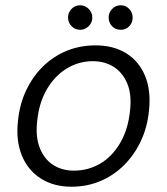

<svg xmlns="http://www.w3.org/2000/svg" viewBox="-20 -696 633 728"><path d="M251 12Q184 12 135 -19Q86 -50 63 -106Q40 -162 48 -236Q54 -300 79 -353Q104 -406 143.5 -444.5Q183 -483 233.5 -503.5Q284 -524 342 -524Q410 -524 458.5 -494Q507 -464 530 -408.5Q553 -353 545 -278Q539 -214 514 -161Q489 -108 449.5 -69Q410 -30 359.5 -9Q309 12 251 12ZM260 -49Q315 -49 360.5 -76Q406 -103 436 -154.5Q466 -206 473 -276Q480 -338 462.5 -379.5Q445 -421 411 -442.5Q377 -464 332 -464Q279 -464 233.5 -436.5Q188 -409 158 -358Q128 -307 121 -237Q114 -176 131.5 -133.5Q149 -91 182.5 -70Q216 -49 260 -49ZM284 -583Q265 -583 251.5 -596.5Q238 -610 238 -630Q238 -648 251 -662Q264 -676 284 -676Q303 -676 316.5 -662Q330 -648 330 -629Q330 -610 316 -596.5Q302 -583 284 -583ZM438 -583Q418 -583 405 -596.5Q392 -610 392 -630Q392 -648 405 -662Q418 -676 438 -676Q457 -676 470 -662Q483 -648 483 -629Q483 -610 470 -596.5Q457 -583 438 -583Z"/></svg>

Font: DM Sans 12pt Light
Style: Italic
Weight: 300
Italic angle: -10°
Version: Version 4.004;gftools[0.9.30]